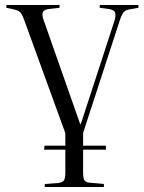

<svg xmlns="http://www.w3.org/2000/svg" viewBox="-20 -531 576 767"><path d="M159 216V204L213 200Q230 198 235.5 189.5Q241 181 241 157V67H156L158 51H241V1L80 -442Q70 -471 62 -480.5Q54 -490 33 -494L5 -500L6 -511H218V-500L174 -495Q154 -492 150.5 -480.5Q147 -469 156 -446L300 -36H303L436 -444Q444 -467 440 -479.5Q436 -492 415 -495L378 -500L379 -511H533V-500L499 -494Q481 -491 473.5 -482Q466 -473 457 -445L312 0V51H403V67H312V157Q312 181 317.5 189.5Q323 198 340 199L395 204V216Z"/></svg>

Font: Literata 72pt Light
Style: Regular
Weight: 300
Designer: Latin by Veronika Burian and Jose Scaglione. Greek by Irene Vlachou. Cyrillic by Vera Evstafieva.
Foundry: TypeTogether
Version: Version 3.002